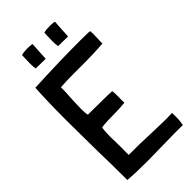

<svg xmlns="http://www.w3.org/2000/svg" viewBox="-264 -937 1008 1008"><g transform="rotate(-45 240.5 -432.5)"><path d="M192 -759V-760Q192 -773 195 -815Q198 -857 198 -861Q190 -865 164 -865Q135 -865 118 -860Q118 -853 117 -837.5Q116 -822 116 -799Q116 -774 119 -759H122L190 -758ZM358 -759V-760Q358 -774 361 -815.5Q364 -857 364 -861Q356 -865 330 -865Q301 -865 284 -860Q284 -853 283 -837.5Q282 -822 282 -799Q282 -774 285 -759H288L356 -758ZM420 -87Q392 -87 328 -89Q216 -94 144 -93L143 -94Q144 -117 143.5 -144.5Q143 -172 143 -185Q142 -200 142 -228Q142 -270 146 -293Q151 -296 196 -298Q222 -299 252 -299Q270 -299 284 -300Q298 -301 321 -303Q320 -316 320.5 -327.5Q321 -339 321 -348Q321 -375 319 -390V-391Q290 -393 244 -393Q190 -393 142 -394L141 -395Q137 -410 137 -441Q137 -454 139 -504Q144 -570 142 -595L146 -596Q187 -599 245 -599H277H332Q387 -599 459 -604V-614L460 -644Q461 -653 461 -673Q461 -688 460 -695Q460 -698 387 -698Q231 -698 46 -689Q40 -593 40 -449Q40 -377 42 -229Q45 -118 45 -5Q104 0 190 0Q230 0 308 -2Q407 -4 455 -3Q462 -33 460 -86V-88Z"/></g></svg>

Font: Londrina Solid Light
Style: Regular
Weight: 300
Designer: Marcelo Magalhaes
Foundry: Marcelo Magalhães
Version: Version 1.002